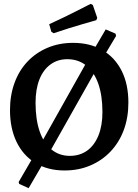

<svg xmlns="http://www.w3.org/2000/svg" viewBox="-20 -875 720 999"><path d="M233 -74 181 -107 445 -577 498 -544ZM129 104 80 82 77 72 181 -107 233 -74ZM498 -544 445 -577 530 -722 581 -700 584 -688ZM316 12Q229 12 165 -26.5Q101 -65 66.5 -136Q32 -207 32 -302Q32 -379 55.5 -443.5Q79 -508 123 -554.5Q167 -601 227.5 -626.5Q288 -652 360 -652Q449 -652 513.5 -614Q578 -576 613 -506.5Q648 -437 648 -341Q648 -263 624 -198.5Q600 -134 555.5 -87Q511 -40 450 -14Q389 12 316 12ZM343 -64Q395 -64 433 -91Q471 -118 492 -169.5Q513 -221 513 -292Q513 -379 491 -440.5Q469 -502 428 -534.5Q387 -567 330 -567Q280 -567 242.5 -539.5Q205 -512 185 -461.5Q165 -411 165 -340Q165 -253 186.5 -191Q208 -129 248.5 -96.5Q289 -64 343 -64ZM259 -702 247 -710 236 -749Q275 -767 313.5 -785.5Q352 -804 383 -820Q414 -836 433 -845.5Q452 -855 452 -855L463 -849L486 -782L481 -770Q481 -770 462 -764.5Q443 -759 411.5 -750Q380 -741 340 -728.5Q300 -716 259 -702Z"/></svg>

Font: Alegreya SemiBold
Style: Regular
Weight: 600
Designer: Juan Pablo del Peral
Foundry: Huerta Tipografica
Version: Version 2.009